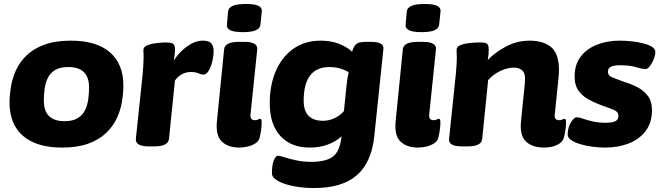

<svg xmlns="http://www.w3.org/2000/svg" viewBox="-20 -736 3343 968"><path d="M293 8Q165 8 96.5 -50.5Q28 -109 28 -220Q28 -254 34.5 -295.5Q41 -337 59 -378.5Q77 -420 111.5 -454.5Q146 -489 201.5 -510Q257 -531 338 -531Q466 -531 534 -472.5Q602 -414 602 -304Q602 -267 595 -224Q588 -181 569 -140Q550 -99 515 -65.5Q480 -32 425.5 -12Q371 8 293 8ZM306 -125Q347 -125 372 -140.5Q397 -156 409 -181Q421 -206 425 -236Q429 -266 429 -295Q429 -398 325 -398Q283 -398 258 -383Q233 -368 221 -343Q209 -318 205 -288Q201 -258 201 -228Q201 -125 306 -125Z M730 2Q661 2 665 -37L699 -360Q701 -383 702.5 -406Q704 -429 704 -446Q704 -458 703.5 -466.5Q703 -475 703 -484Q703 -500 723.5 -508Q744 -516 771 -519Q798 -522 818 -522Q838 -522 849 -517.5Q860 -513 862 -494Q864 -475 856 -431Q885 -475 924.5 -503Q964 -531 1003 -531Q1035 -531 1046 -516.5Q1057 -502 1057 -481Q1057 -453 1050 -425Q1043 -397 1031.5 -378.5Q1020 -360 1006 -360Q994 -360 980 -366.5Q966 -373 942 -373Q916 -373 895 -360.5Q874 -348 862 -330L832 -36Q828 2 758 2Z M1186 8Q1130 8 1098 -22.5Q1066 -53 1074 -128L1110 -488Q1114 -525 1185 -525H1211Q1247 -525 1263 -515Q1279 -505 1277 -488L1243 -159Q1240 -130 1265 -130Q1274 -130 1281 -133.5Q1288 -137 1291 -137Q1296 -137 1298 -131.5Q1300 -126 1299 -111Q1299 -99 1296 -78Q1293 -57 1288 -38Q1283 -23 1266.5 -12.5Q1250 -2 1228.5 3Q1207 8 1186 8ZM1205 -574Q1160 -574 1141 -583.5Q1122 -593 1124 -611L1130 -679Q1132 -697 1153.5 -706.5Q1175 -716 1220 -716Q1264 -716 1283 -706.5Q1302 -697 1300 -679L1293 -611Q1291 -593 1270 -583.5Q1249 -574 1205 -574Z M1564 212Q1508 212 1459.5 202.5Q1411 193 1381 176Q1351 159 1351 138Q1351 94 1361 71.5Q1371 49 1381 49Q1390 49 1413 56.5Q1436 64 1471.5 72Q1507 80 1550 80Q1623 80 1658.5 53.5Q1694 27 1702 -49Q1675 -23 1633.5 -7.5Q1592 8 1541 8Q1448 8 1394 -50Q1340 -108 1340 -216Q1340 -308 1371 -379Q1402 -450 1459.5 -490.5Q1517 -531 1598 -531Q1650 -531 1691 -514.5Q1732 -498 1755 -475Q1757 -481 1758.5 -485.5Q1760 -490 1763 -496Q1772 -514 1785.5 -519.5Q1799 -525 1829 -525H1852Q1917 -525 1913 -489L1867 -49Q1853 83 1779 147.5Q1705 212 1564 212ZM1609 -127Q1639 -127 1667 -140.5Q1695 -154 1714 -176L1726 -294Q1728 -315 1730.5 -333.5Q1733 -352 1738 -371Q1725 -381 1698.5 -389.5Q1672 -398 1641 -398Q1511 -398 1511 -228Q1511 -127 1609 -127Z M2087 8Q2031 8 1999 -22.5Q1967 -53 1975 -128L2011 -488Q2015 -525 2086 -525H2112Q2148 -525 2164 -515Q2180 -505 2178 -488L2144 -159Q2141 -130 2166 -130Q2175 -130 2182 -133.5Q2189 -137 2192 -137Q2197 -137 2199 -131.5Q2201 -126 2200 -111Q2200 -99 2197 -78Q2194 -57 2189 -38Q2184 -23 2167.5 -12.5Q2151 -2 2129.5 3Q2108 8 2087 8ZM2106 -574Q2061 -574 2042 -583.5Q2023 -593 2025 -611L2031 -679Q2033 -697 2054.5 -706.5Q2076 -716 2121 -716Q2165 -716 2184 -706.5Q2203 -697 2201 -679L2194 -611Q2192 -593 2171 -583.5Q2150 -574 2106 -574Z M2723 8Q2664 8 2631.5 -22.5Q2599 -53 2607 -128L2626 -315Q2627 -327 2627 -341Q2627 -395 2570 -395Q2537 -395 2501 -377.5Q2465 -360 2441 -332L2411 -35Q2407 2 2338 2H2309Q2273 2 2257.5 -8Q2242 -18 2244 -35L2279 -371Q2280 -387 2281.5 -406.5Q2283 -426 2283 -446Q2283 -455 2282.5 -464.5Q2282 -474 2282 -485Q2282 -501 2303 -509Q2324 -517 2351.5 -519.5Q2379 -522 2399 -522Q2428 -522 2436 -515Q2444 -508 2444 -485Q2444 -459 2439 -433Q2473 -470 2529 -500.5Q2585 -531 2650 -531Q2721 -531 2759.5 -497.5Q2798 -464 2798 -385Q2798 -375 2797.5 -365Q2797 -355 2796 -345L2777 -159Q2773 -130 2799 -130Q2808 -130 2815 -133.5Q2822 -137 2826 -137Q2834 -137 2834 -118Q2834 -108 2831.5 -86.5Q2829 -65 2823 -43Q2817 -19 2789 -5.5Q2761 8 2723 8Z M3031 8Q2999 8 2966 3.5Q2933 -1 2904.5 -9.5Q2876 -18 2858.5 -30.5Q2841 -43 2842 -60Q2843 -95 2859 -120Q2875 -145 2888 -145Q2898 -145 2918 -138Q2938 -131 2967 -124Q2996 -117 3034 -117Q3065 -117 3081.5 -124.5Q3098 -132 3098 -153Q3098 -172 3076 -181.5Q3054 -191 3018 -203Q2985 -215 2952 -232Q2919 -249 2898 -277Q2877 -305 2877 -351Q2877 -411 2908 -451Q2939 -491 2990.5 -511Q3042 -531 3103 -531Q3130 -531 3161 -528Q3192 -525 3220.5 -518Q3249 -511 3267 -500Q3285 -489 3284 -472Q3283 -455 3275 -435.5Q3267 -416 3256 -402Q3245 -388 3235 -388Q3217 -388 3186.5 -397.5Q3156 -407 3106 -407Q3079 -407 3062 -400.5Q3045 -394 3045 -374Q3045 -354 3070 -344.5Q3095 -335 3130 -322Q3161 -313 3192.5 -297Q3224 -281 3245.5 -253.5Q3267 -226 3267 -180Q3267 -118 3235.5 -76Q3204 -34 3150.5 -13Q3097 8 3031 8Z"/></svg>

Font: Asap Semi Expanded Semi Expanded ExtraBold
Style: Italic
Weight: 800
Width: 6
Italic angle: -6°
Designer: Pablo Cosgaya
Foundry: Omnibus-Type
Version: Version 3.001; ttfautohint (v1.8.4.7-5d5b)